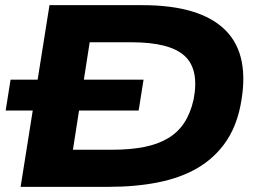

<svg xmlns="http://www.w3.org/2000/svg" viewBox="-20 -725 1011 745"><path d="M60 0 172 -705H532Q757 -705 854.5 -608Q952 -511 913 -315Q896 -230 853 -170Q810 -110 745.5 -72.5Q681 -35 594 -17.5Q507 0 401 0ZM263 -144H415Q485 -144 538.5 -154.5Q592 -165 631 -188Q670 -211 694.5 -248Q719 -285 731 -338Q754 -455 696.5 -508Q639 -561 490 -561H328ZM2 -296 21 -416H537L518 -296Z"/></svg>

Font: Nunito Sans 10pt Expanded ExtraBold
Style: Italic
Weight: 800
Width: 7
Italic angle: -9°
Designer: Vernon Adams
Foundry: Vernon Adams
Version: Version 3.101;gftools[0.9.27]